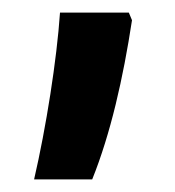

<svg xmlns="http://www.w3.org/2000/svg" viewBox="-20 -149 277 304"><path d="M189 -117 184 -129H75C70 -55 53 53 34 135H126C155 63 175 -25 189 -117Z"/></svg>

Font: Noto Sans Hebrew ExtraCondensed SemiBold
Style: Regular
Weight: 600
Width: 2
Designer: Ben Nathan
Foundry: Google LLC
Version: Version 3.001